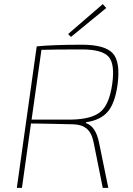

<svg xmlns="http://www.w3.org/2000/svg" viewBox="-20 -916 646 936"><path d="M326 -736 312 -750 481 -896 498 -877ZM62 0 159 -690Q240 -698 379 -698Q491 -698 529.5 -656.5Q568 -615 553 -502Q540 -411 504.5 -370.5Q469 -330 399 -320V-316Q447 -300 463 -220L508 0H481L437 -219Q428 -267 403.5 -288Q379 -309 338 -310Q299 -311 250.5 -312Q202 -313 175 -313.5Q148 -314 131 -314L87 0ZM134 -333H329Q427 -335 470 -371Q513 -407 527 -506Q541 -605 509 -640Q477 -675 380 -675Q248 -675 182 -673Z"/></svg>

Font: Ezarion Thin
Style: Italic
Weight: 250
Italic angle: -8°
Designer: Natanael Gama
Version: Version 1.001;PS 001.001;hotconv 1.0.70;makeotf.lib2.5.58329